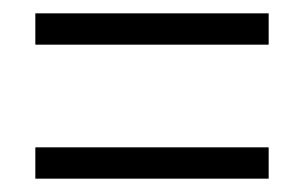

<svg xmlns="http://www.w3.org/2000/svg" viewBox="-20 -470 454 288"><path d="M33 -403V-450H383V-403ZM33 -202V-249H383V-202Z"/></svg>

Font: Noto Sans Telugu ExtraCondensed Light
Style: Regular
Weight: 300
Width: 2
Designer: Jelle Bosma - Monotype Design Team
Foundry: Monotype Imaging Inc.
Version: Version 2.005; ttfautohint (v1.8.4.7-5d5b)